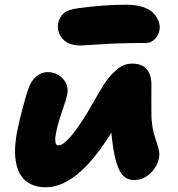

<svg xmlns="http://www.w3.org/2000/svg" viewBox="-20 -793 757 818"><path d="M323.2 -599.1Q271.5 -599.1 246.1 -628.4Q220.7 -657.7 228 -695.8Q233.4 -720.2 251.2 -736.3Q269 -752.4 312 -757.8Q421.4 -772.9 519 -772.9Q561 -772.9 591.8 -762Q622.6 -751 637 -733.6Q651.4 -716.3 657 -698.5Q662.6 -680.7 659.2 -664.1Q653.8 -639.2 637.9 -624.5Q622.1 -609.9 599.1 -609.9Q496.6 -609.9 411.4 -604.5Q326.2 -599.1 323.2 -599.1ZM174.8 4.9Q139.2 4.9 113 -7.6Q86.9 -20 71.8 -41.5Q56.6 -63 49.8 -93.5Q43 -124 44.2 -158.9Q45.4 -193.8 53.2 -233.9Q60.5 -271.5 75.2 -327.4Q89.8 -383.3 100.1 -413.1Q112.3 -449.2 134.8 -467.5Q157.2 -485.8 182.1 -485.8Q222.7 -485.8 248.5 -457Q274.4 -428.2 266.1 -389.2Q263.2 -373.5 247.3 -326.9Q231.4 -280.3 225.1 -255.9Q222.2 -244.1 220.7 -236.3Q219.2 -228.5 217.3 -217.8Q215.3 -207 215.3 -200.2Q215.3 -193.4 216.3 -186.8Q217.3 -180.2 220.5 -177Q223.6 -173.8 229 -173.8Q267.1 -173.8 352.1 -313Q360.8 -327.6 376.2 -354.7Q391.6 -381.8 400.9 -397.5Q410.2 -413.1 424.6 -435.5Q439 -458 451.2 -470.9Q463.4 -483.9 478.3 -497.1Q493.2 -510.3 509.3 -516.1Q525.4 -522 543 -522Q621.6 -522 625 -437Q625 -429.2 624.8 -353.8Q624.5 -278.3 627 -274.9Q629.4 -241.7 639.4 -211.7Q649.4 -181.6 655.3 -160.6Q661.1 -139.6 657.2 -119.1Q649.4 -81.5 619.6 -53.7Q589.8 -25.9 550.8 -25.9Q528.8 -25.9 512.7 -37.6Q496.6 -49.3 486.3 -72.8Q476.1 -96.2 470 -122.6Q463.9 -148.9 459 -187Q458 -193.4 456.5 -207Q455.1 -220.7 454.1 -228Q452.6 -225.1 449 -219.5Q445.3 -213.9 443.8 -210.9Q305.7 4.9 174.8 4.9Z"/></svg>

Font: Shantell Sans Irregular Bouncy
Style: Italic
Weight: 800
Italic angle: -11.31°
Designer: Stephen Nixon, Anya Danilova, Shantell Martin
Foundry: Arrow Type
Version: Version 1.006;[9816181b4]